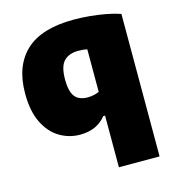

<svg xmlns="http://www.w3.org/2000/svg" viewBox="-114 -654 877 969"><g transform="rotate(-15 324.0 -169.5)"><path d="M387.5 220V-50H378Q355 -20.5 320.8 -5Q286.5 10.5 242 10.5Q184.5 10.5 135.2 -19Q86 -48.5 56.2 -109Q26.5 -169.5 26.5 -262Q26.5 -405 108.2 -482Q190 -559 360 -559Q400 -559 442.5 -555Q485 -551 525.8 -543.5Q566.5 -536 600 -524.5V220ZM327.5 -161.5Q343 -161.5 358.8 -164.8Q374.5 -168 387.5 -174V-396.5Q378 -398.5 366.2 -399.8Q354.5 -401 341 -401Q292.5 -401 266 -373.8Q239.5 -346.5 239.5 -278.5Q239.5 -233 250 -207.5Q260.5 -182 280.2 -171.8Q300 -161.5 327.5 -161.5Z"/></g></svg>

Font: Encode Sans Condensed Thin Black
Style: Regular
Weight: 900
Version: Version 3.002